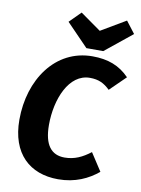

<svg xmlns="http://www.w3.org/2000/svg" viewBox="-102 -1015 807 1100"><g transform="rotate(10 301.0 -465.0)"><path d="M602 -627C545 -686 477 -711 387 -711C171 -711 37 -514 37 -281C37 -84 149 17 314 17C413 17 488 -19 546 -67L479 -170C432 -134 387 -112 329 -112C253 -112 209 -163 209 -281C209 -431 272 -587 394 -587C445 -587 477 -571 511 -538ZM402 -862 282 -947 217 -882 344 -751H442L599 -878L546 -947Z"/></g></svg>

Font: Fira Sans OT
Style: Bold Italic
Weight: 700
Italic angle: -8°
Designer: Carrois Corporate & Edenspiekermann
Foundry: Carrois Corporate GbR & Edenspiekermann AG
Version: Version 2.001